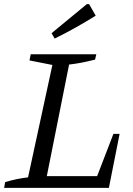

<svg xmlns="http://www.w3.org/2000/svg" viewBox="-31 -911 647 931"><path d="M519 -262H549L497 0H-11L-6 -28Q51 -45 105 -51L223 -596L112 -618L118 -648H436L430 -622Q360 -604 304 -598L196 -57H440ZM234 -724 219 -750 390 -891H401L433 -835Q385 -805 336 -777.5Q287 -750 234 -724Z"/></svg>

Font: Piazzolla
Style: Italic
Weight: 400
Italic angle: -11.3°
Designer: Juan Pablo del Peral
Foundry: Huerta Tipografica
Version: Version 1.330